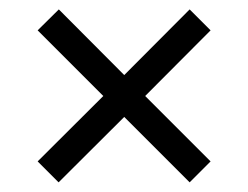

<svg xmlns="http://www.w3.org/2000/svg" viewBox="-20 -564 528 408"><path d="M427.5 -221 288.5 -360 427.5 -499.5 383 -544 244 -404.5 105 -544 60 -499.5 199.5 -360 60 -221 104.5 -176.5 244 -315.5 383 -176.5Z"/></svg>

Font: Vela Sans
Style: Regular
Weight: 400
Designer: Principal design: Mikhail Sharanda - project Manrope.
Design modification: Ravid Balaliev
Foundry: Mikhail Sharanda
Version: Version 1.001